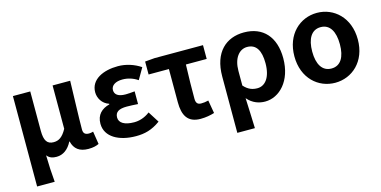

<svg xmlns="http://www.w3.org/2000/svg" viewBox="-75 -967 3100 1561"><g transform="rotate(-15 1475.5 -186.5)"><path d="M79 201H227C220 120 217 66 215 -25C237 3 265 9 296 9C349 9 395 -23 426 -84H429C444 -19 488 14 562 14C605 14 630 6 651 -4L634 -112C622 -108 609 -106 599 -106C569 -106 551 -117 551 -152C551 -257 558 -423 561 -560H413V-195C378 -131 345 -112 303 -112C249 -112 225 -145 225 -229V-560H79Z M963 14C1035 14 1098 -1 1169 -53L1110 -146C1065 -111 1017 -99 978 -99C896 -99 852 -127 852 -172C852 -218 884 -238 951 -238C981 -238 1013 -236 1045 -234V-341C1019 -339 992 -336 969 -336C907 -336 877 -358 877 -396C877 -436 916 -460 973 -460C1018 -460 1061 -447 1101 -420L1156 -515C1101 -552 1033 -574 966 -574C843 -574 733 -525 733 -416C733 -369 761 -316 819 -297V-292C753 -275 708 -234 708 -158C708 -46 821 14 963 14Z M1190 -553V-444H1361V-164C1361 -55 1397 14 1506 14C1551 14 1591 6 1623 -4L1604 -114C1580 -108 1563 -106 1543 -106C1516 -106 1499 -118 1499 -157C1499 -236 1500 -339 1504 -444H1679V-560H1272Z M1764 201H1912C1910 114 1905 37 1902 -54C1945 -3 1999 14 2050 14C2169 14 2282 -97 2282 -289C2282 -468 2187 -574 2026 -574C1878 -574 1764 -479 1764 -273ZM2017 -107C1980 -107 1942 -116 1903 -160V-283C1903 -390 1954 -453 2021 -453C2097 -453 2132 -394 2132 -287C2132 -165 2080 -107 2017 -107Z M2640 14C2782 14 2907 -94 2907 -279C2907 -465 2782 -574 2640 -574C2498 -574 2373 -465 2373 -279C2373 -94 2498 14 2640 14ZM2640 -106C2562 -106 2523 -173 2523 -279C2523 -386 2562 -454 2640 -454C2718 -454 2756 -386 2756 -279C2756 -173 2718 -106 2640 -106Z"/></g></svg>

Font: Kinto Sans
Style: Bold
Weight: 700
Designer: Authors: Ryoko NISHIZUKA  (kana & ideographs); Paul D. Hunt (Latin, Greek & Cyrillic); Wenlong ZHANG  (bopomofo); Sandol
Foundry: Adobe Systems Incorporated, ookami Inc.
Version: Version 0.001